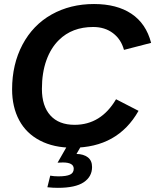

<svg xmlns="http://www.w3.org/2000/svg" viewBox="-20 -718 765 946"><path d="M551.8 -229 662.6 -171.9Q611.3 -81.1 530 -35.6Q448.7 9.8 337.9 9.8Q244.6 9.8 177.2 -25.4Q109.4 -60.5 74.5 -125.7Q39.6 -190.9 39.6 -277.8Q39.6 -400.9 90.8 -498Q142.1 -594.7 234.1 -646.5Q326.2 -698.2 443.4 -698.2Q555.7 -698.2 627.7 -650.1Q699.7 -602.1 724.6 -506.8L590.8 -472.2Q576.7 -524.4 536.6 -554.7Q496.6 -585 439 -585Q335.4 -585 270.5 -521Q230 -481.4 208.3 -420.2Q186.5 -358.9 186.5 -279.8Q186.5 -195.3 228.3 -149.2Q270 -103 347.7 -103Q412.6 -103 463.6 -134.5Q514.6 -166 551.8 -229ZM356.9 40.5Q391.1 41 412.4 56.9Q433.6 72.8 433.6 105Q433.6 152.3 392.6 179.9Q351.6 207.5 265.1 207.5Q252.9 207.5 240 206.8Q227.1 206.1 213.4 204.6L227.5 147.5Q246.6 150.9 267.6 150.9Q307.1 150.9 325.2 142.3Q343.3 133.8 343.3 113.3Q343.3 82.5 289.6 82.5Q283.2 83 276.9 83Q270.5 83 263.7 83.5L311.5 0H380.4Z"/></svg>

Font: Arimo
Style: Italic
Weight: 400
Italic angle: -12°
Designer: Steve Matteson
Foundry: Monotype Imaging Inc.
Version: Version 1.33